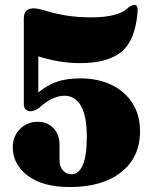

<svg xmlns="http://www.w3.org/2000/svg" viewBox="-20 -744 612 774"><path d="M31.5 -150.5Q31.5 -194.5 60.5 -223.8Q89.5 -253 132.5 -253Q172 -253 196 -226.8Q220 -200.5 220 -159.5V-96.5Q220 -74 233 -57.8Q246 -41.5 269.5 -41.5Q296.5 -41.5 313.2 -77.8Q330 -114 330 -190.5Q330 -277.5 306 -317.8Q282 -358 241 -358Q190.5 -358 137.5 -309Q117.5 -295.5 102.5 -295.5Q91 -295.5 83.5 -302.8Q76 -310 76 -324V-669Q76 -710.5 115.5 -710.5Q124 -710.5 134 -708.2Q144 -706 156 -703Q199.5 -689 247 -681.5Q294.5 -674 345.5 -674Q405 -674 443 -684.5Q481 -695 497 -713.5Q513 -724.5 521.5 -724.5Q529 -724.5 532.5 -717.8Q536 -711 534.5 -694.5Q525 -580 469.2 -534.8Q413.5 -489.5 302 -489.5Q258 -489.5 214.2 -497.2Q170.5 -505 134.5 -517V-371Q170.5 -401 209.5 -414.5Q248.5 -428 303.5 -428Q375.5 -428 429.8 -401.8Q484 -375.5 514.2 -327.8Q544.5 -280 544.5 -215Q544.5 -109.5 468.2 -49.8Q392 10 262.5 10Q151.5 10 91.5 -36Q31.5 -82 31.5 -150.5Z"/></svg>

Font: Fraunces 144pt S050 Black
Style: Regular
Weight: 900
Version: Version 1.000; ttfautohint (v1.8.3)